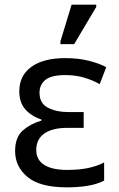

<svg xmlns="http://www.w3.org/2000/svg" viewBox="-20 -796 510 826"><path d="M268 10Q152 10 98.5 -34.5Q45 -79 45 -146Q45 -206 78.5 -235Q112 -264 158 -277V-282Q115 -296 89 -325.5Q63 -355 63 -403Q63 -471 115 -508.5Q167 -546 261 -546Q317 -546 362.5 -534.5Q408 -523 437 -507L409 -434Q377 -452 340.5 -462.5Q304 -473 261 -473Q201 -473 175.5 -452.5Q150 -432 150 -397Q150 -351 186.5 -332.5Q223 -314 271 -314H340V-246H271Q205 -246 170.5 -221.5Q136 -197 136 -151Q136 -108 170.5 -86.5Q205 -65 268 -65Q320 -65 358.5 -73Q397 -81 428 -97V-19Q397 -3 356 3.5Q315 10 268 10ZM240 -606V-618L288 -776H394V-766L299 -606Z"/></svg>

Font: Go Noto Kurrent-Regular
Style: Regular
Weight: 400
Designer: Monotype Design Team
Foundry: Monotype Imaging Inc.
Version: Version 2.012; ttfautohint (v1.8.4.7-5d5b)